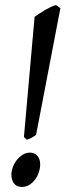

<svg xmlns="http://www.w3.org/2000/svg" viewBox="-20 -721 258 756"><path d="M138.2 -74.2Q138.2 -59.1 133.1 -43.2Q127.9 -27.3 118.4 -14.4Q108.9 -1.5 95.7 6.8Q82.5 15.1 65.9 15.1Q46.4 15.1 35.6 2Q24.9 -11.2 24.9 -33.2Q24.9 -47.4 30.5 -62.7Q36.1 -78.1 46.1 -90.8Q56.2 -103.5 69.3 -111.8Q82.5 -120.1 98.1 -120.1Q116.2 -120.1 127.2 -107.4Q138.2 -94.7 138.2 -74.2ZM122.1 -189.9Q112.3 -183.1 105.2 -179Q98.1 -174.8 85.9 -170.9L74.2 -181.2L116.2 -654.8Q123 -659.7 133.3 -666.5Q143.6 -673.3 155 -680.2Q166.5 -687 178.2 -692.6Q189.9 -698.2 200.2 -701.2L217.8 -689Z"/></svg>

Font: Akkhara
Style: Italic
Weight: 400
Italic angle: -7°
Designer: J. Victor Gaultney
Version: Version 1.00 June 13, 2006, initial release